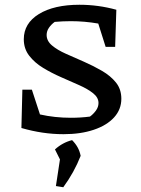

<svg xmlns="http://www.w3.org/2000/svg" viewBox="-20 -555 594 807"><path d="M247 9Q203 9 159 2.5Q115 -4 70 -17L74 -178H114L148 -74Q179 -67 211.5 -63.5Q244 -60 278 -60Q320 -60 358 -65Q372 -75 383 -90Q394 -105 394 -122Q394 -145 371.5 -163Q349 -181 313 -197Q277 -213 237 -230.5Q197 -248 161.5 -269.5Q126 -291 103 -320.5Q80 -350 80 -390Q80 -457 143.5 -496Q207 -535 314 -535Q393 -535 469 -514L464 -358H424L393 -456Q335 -466 278 -466Q245 -466 210 -463Q195 -452 185.5 -438Q176 -424 176 -408Q176 -383 198.5 -364Q221 -345 257 -329Q293 -313 333 -295.5Q373 -278 409 -257Q445 -236 467.5 -208Q490 -180 490 -140Q490 -95 459.5 -61.5Q429 -28 374 -9.5Q319 9 247 9ZM215 227 232 115 211 73Q243 44 283 34Q297 48 306 64Q315 80 319 100Q292 169 246 232Z"/></svg>

Font: Piazzolla SC Medium
Style: Regular
Weight: 500
Designer: Juan Pablo del Peral
Foundry: Huerta Tipografica
Version: Version 1.330